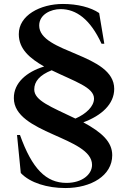

<svg xmlns="http://www.w3.org/2000/svg" viewBox="-20 -735 638 970"><path d="M75 -562C75 -487 131 -440 203 -399C114 -372 49 -316 50 -239C50 -60 445 -43 445 98C445 146 395 189 316 189C213 189 142 118 81 -53H66L85 139C132 189 220 215 310 215C441 215 547 152 547 49C547 -18 495 -66 401 -117C493 -151 557 -209 557 -286C557 -465 178 -466 178 -606C178 -662 237 -689 286 -689C365 -689 436 -638 493 -514H507L481 -669C439 -698 371 -715 298 -715C183 -715 74 -657 75 -562ZM153 -283C153 -324 181 -356 241 -380C358 -323 455 -294 455 -237C455 -198 416 -160 361 -136C236 -196 153 -227 153 -283Z"/></svg>

Font: Sprat Medium
Style: Regular
Weight: 500
Designer: Ethan Nakache
Foundry: Collletttivo
Version: Version 2.000;Glyphs 3.2 (3217)